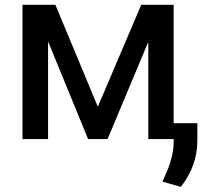

<svg xmlns="http://www.w3.org/2000/svg" viewBox="-20 -565 868 780"><path d="M377.4 -131.3 553.7 -545.4H685.5V-64.5H781.7V8.3Q780.8 110.8 714.4 194.3L640.1 172.9Q656.2 136.2 663.3 119.1Q670.4 102.1 678 71.3Q685.5 40.5 685.5 12.2V0H582.5V-395L417 0H337.9L175.3 -396.5V0H71.3V-545.4H205.1Z"/></svg>

Font: Karasuma Gothic
Style: Regular
Weight: 500
Designer: Rasmus Andersson / Ryoko Nishizuka
Foundry: Genbu
Version: Version 1.00